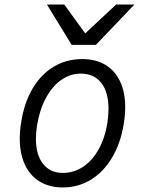

<svg xmlns="http://www.w3.org/2000/svg" viewBox="-20 -820 640 845"><path d="M67 -210Q67 -246 73.5 -283.5Q86.5 -368 123.5 -430.5Q160.5 -493 216.5 -526.5Q272.5 -560 341.5 -560Q401.5 -560 444 -534.5Q486.5 -509 508.8 -461.2Q531 -413.5 531 -348Q531 -312 524.5 -274.5Q511 -190 473.5 -126.8Q436 -63.5 380 -29.2Q324 5 256.5 5Q197.5 5 154.8 -21Q112 -47 89.5 -95.5Q67 -144 67 -210ZM452.5 -278.5Q457.5 -310.5 457.5 -341Q457.5 -415 425.5 -455.5Q393.5 -496 335 -496Q289.5 -496 250 -468.5Q210.5 -441 182.5 -389.5Q154.5 -338 143 -268.5Q138 -233.5 138 -210Q138 -138.5 169.5 -98.8Q201 -59 256.5 -59Q304.5 -59 345 -85.5Q385.5 -112 413.5 -161.8Q441.5 -211.5 452.5 -278.5ZM186.5 -800H263L355 -673L491 -800H571.5L402 -622.5H295.5Z"/></svg>

Font: JuliaMono Light
Style: Italic
Weight: 300
Italic angle: -9°
Monospace: yes
Designer: cormullion
Foundry: corm
Version: Version 0.054; ttfautohint (v1.8.4)